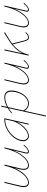

<svg xmlns="http://www.w3.org/2000/svg" viewBox="1192 -1692 789 3214"><g transform="rotate(-90 1587.0 -85.5)"><path d="M771 -79Q735 -39 707 -18Q679 3 654 3Q623 3 623 -31Q623 -41 626 -51L674 -253Q639 -169 596 -111.5Q553 -54 508.5 -25.5Q464 3 424 3Q389 3 370 -19Q351 -41 351 -85Q351 -115 360 -152L382 -242Q331 -123 263.5 -60Q196 3 136 3Q100 3 81 -19.5Q62 -42 62 -86Q62 -115 71 -152L133 -407H149L88 -152Q79 -113 79 -85Q79 -11 139 -11Q185 -11 238.5 -55.5Q292 -100 340.5 -187.5Q389 -275 419 -398L421 -407H438L377 -152Q367 -115 367 -85Q367 -47 383 -29Q399 -11 428 -11Q475 -11 529 -56.5Q583 -102 632 -192Q681 -282 710 -407H726L642 -52Q639 -42 639 -33Q639 -11 658 -11Q679 -11 703 -30Q727 -49 761 -87Z M1214 -407 1123 0H1107L1151 -194Q1110 -113 1044.5 -55.5Q979 2 915 2Q876 2 853 -25.5Q830 -53 830 -95Q830 -110 833 -126Q849 -203 906 -267.5Q963 -332 1038.5 -369.5Q1114 -407 1182 -407ZM1169 -278 1195 -393H1180Q1117 -393 1045.5 -357.5Q974 -322 919.5 -260.5Q865 -199 850 -126Q847 -110 847 -96Q847 -58 866.5 -35Q886 -12 919 -12Q968 -12 1021 -53.5Q1074 -95 1115 -157.5Q1156 -220 1169 -278Z M1678 -288Q1678 -264 1671 -224Q1658 -165 1628 -113Q1598 -61 1555.5 -29Q1513 3 1464 3Q1422 3 1389 -17Q1356 -37 1339 -72L1259 289H1243L1382 -336Q1340 -311 1305 -279L1297 -288Q1339 -325 1385 -353L1409 -459L1425 -460L1404 -363Q1492 -408 1564 -408Q1678 -408 1678 -288ZM1660 -286Q1660 -394 1561 -394Q1528 -394 1485.5 -381.5Q1443 -369 1400 -346L1344 -93Q1359 -57 1389.5 -34Q1420 -11 1463 -11Q1505 -11 1544 -38.5Q1583 -66 1611.5 -114Q1640 -162 1653 -222Q1660 -264 1660 -286Z M2191 -79Q2155 -39 2127 -18Q2099 3 2074 3Q2043 3 2043 -28Q2043 -39 2046 -51L2093 -249Q2043 -126 1978 -61.5Q1913 3 1854 3Q1819 3 1799.5 -19Q1780 -41 1780 -84Q1780 -110 1790 -153L1851 -407H1867L1806 -153Q1797 -114 1797 -86Q1797 -48 1812.5 -29.5Q1828 -11 1857 -11Q1902 -11 1954 -56.5Q2006 -102 2053 -191.5Q2100 -281 2129 -407H2145L2062 -51Q2059 -39 2059 -30Q2059 -11 2077 -11Q2099 -11 2122.5 -29.5Q2146 -48 2181 -87Z M2647 -55 2656 -47Q2632 -21 2611 -9Q2590 3 2566 3Q2539 3 2525 -15Q2511 -33 2500 -76L2451 -267Q2386 -214 2341.5 -149Q2297 -84 2279 0H2263L2350 -407H2366L2300 -100Q2332 -169 2384 -223Q2436 -277 2489 -313.5Q2542 -350 2616 -394L2643 -410L2656 -400L2605 -369Q2512 -314 2464 -277L2514 -81Q2524 -42 2535.5 -26.5Q2547 -11 2569 -11Q2605 -11 2647 -55Z M3146 -79Q3110 -39 3082 -18Q3054 3 3029 3Q2998 3 2998 -28Q2998 -39 3001 -51L3048 -249Q2998 -126 2933 -61.5Q2868 3 2809 3Q2774 3 2754.5 -19Q2735 -41 2735 -84Q2735 -110 2745 -153L2806 -407H2822L2761 -153Q2752 -114 2752 -86Q2752 -48 2767.5 -29.5Q2783 -11 2812 -11Q2857 -11 2909 -56.5Q2961 -102 3008 -191.5Q3055 -281 3084 -407H3100L3017 -51Q3014 -39 3014 -30Q3014 -11 3032 -11Q3054 -11 3077.5 -29.5Q3101 -48 3136 -87Z"/></g></svg>

Font: Ysabeau Thin
Style: Italic
Weight: 200
Italic angle: -12°
Designer: Christian Thalmann (Catharsis Fonts)
Version: Version 0.003